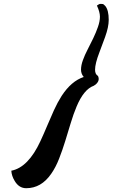

<svg xmlns="http://www.w3.org/2000/svg" viewBox="-20 -805 612 1002"><path d="M485.8 -775.9Q497.6 -784.7 503.2 -784.7Q508.8 -784.7 514.9 -784.2Q521 -783.7 529.3 -773.9Q547.4 -752.4 547.4 -701.2Q547.4 -664.1 528.6 -612.1Q509.8 -560.1 498.5 -531.2Q476.1 -473.1 476.1 -440.9Q476.1 -417.5 491.2 -408.7Q502.9 -384.8 479.5 -364.3Q473.6 -359.4 469.2 -357.4Q417.5 -338.9 379.9 -249.5Q363.3 -210 349.1 -162.8Q335 -115.7 320.3 -68.4Q305.7 -21 288.3 23.4Q271 67.9 247.1 102.1Q195.3 177.2 116.7 177.2Q79.1 177.2 56.6 139.2Q40.5 112.8 39.1 85.9Q127.4 68.8 190.9 -68.4Q209 -107.4 226.1 -148.4Q243.2 -189.5 261.5 -229.7Q279.8 -270 301.8 -304.7Q352.1 -381.8 417 -403.3Q402.8 -419.4 402.8 -441.7Q402.8 -463.9 412.6 -491Q422.4 -518.1 437.5 -547.1Q452.6 -576.2 466.8 -605.7Q481 -635.3 491.2 -664.6Q501.5 -693.8 501.5 -718Q501.5 -742.2 485.8 -775.9Z"/></svg>

Font: Molle
Style: Regular
Weight: 400
Italic angle: -22°
Designer: Elena Albertoni
Foundry: Elena Albertoni
Version: Version 1.001; ttfautohint (v0.92) -l 12 -r 12 -G 200 -x 10 